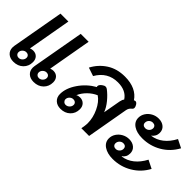

<svg xmlns="http://www.w3.org/2000/svg" viewBox="9 -1156 1718 1718"><g transform="rotate(45 868.5 -296.5)"><path d="M32 -77Q32 -84 34 -98L122 -593H222L149 -180Q168 -187 183 -187Q216 -187 235.5 -166.5Q255 -146 255 -112Q255 -59 219.5 -24.5Q184 10 127 10Q84 10 58 -13.5Q32 -37 32 -77ZM288 -77Q288 -84 290 -98L378 -593H478L405 -180Q424 -187 439 -187Q472 -187 491.5 -166.5Q511 -146 511 -112Q511 -59 475.5 -24.5Q440 10 383 10Q340 10 314 -13.5Q288 -37 288 -77ZM187 -99Q187 -114 177 -123.5Q167 -133 151 -133Q131 -133 115.5 -118Q100 -103 100 -83Q100 -68 110.5 -58Q121 -48 136 -48Q157 -48 172 -63.5Q187 -79 187 -99ZM443 -99Q443 -114 433 -123.5Q423 -133 407 -133Q387 -133 371.5 -118Q356 -103 356 -83Q356 -68 366.5 -58Q377 -48 392 -48Q413 -48 428 -63.5Q443 -79 443 -99Z M627 -81Q627 -155 680.5 -233.5Q734 -312 817 -359Q814 -362 814 -368Q814 -385 837 -403Q855 -417 870 -417Q881 -417 892 -409Q933 -378 969.5 -333.5Q1006 -289 1022 -245L1052 -412Q1058 -441 1069 -452Q1024 -522 921 -522Q791 -522 723 -404L643 -431Q684 -509 756.5 -556Q829 -603 929 -603Q1001 -603 1053 -579Q1105 -555 1135 -509Q1143 -514 1150 -514Q1165 -514 1177 -494Q1187 -477 1187 -465Q1187 -452 1174 -442Q1153 -426 1147 -397L1077 0H979L984 -28Q988 -56 988 -71Q988 -141 955.5 -210Q923 -279 874 -312Q830 -293 793.5 -257Q757 -221 738 -177Q754 -187 776 -187Q809 -187 829.5 -166Q850 -145 850 -111Q850 -58 814.5 -24Q779 10 723 10Q680 10 653.5 -15Q627 -40 627 -81ZM783 -99Q783 -114 772.5 -123.5Q762 -133 746 -133Q726 -133 710.5 -118Q695 -103 695 -83Q695 -69 705.5 -58.5Q716 -48 731 -48Q752 -48 767.5 -63.5Q783 -79 783 -99Z M1273 -427Q1273 -460 1291.5 -488.5Q1310 -517 1341 -534Q1372 -551 1408 -551Q1451 -551 1478 -528Q1505 -505 1505 -467Q1505 -444 1495 -425.5Q1485 -407 1469 -396L1468 -394Q1527 -401 1576 -439.5Q1625 -478 1659 -543L1737 -504Q1690 -417 1607.5 -369Q1525 -321 1427 -321Q1358 -321 1315.5 -349.5Q1273 -378 1273 -427ZM1434 -454Q1434 -469 1424 -478.5Q1414 -488 1397 -488Q1376 -488 1361 -473.5Q1346 -459 1346 -437Q1346 -422 1356 -413Q1366 -404 1383 -404Q1404 -404 1419 -418.5Q1434 -433 1434 -454ZM1217 -110Q1217 -143 1235.5 -171.5Q1254 -200 1285 -217Q1316 -234 1352 -234Q1394 -234 1421 -211Q1448 -188 1448 -150Q1448 -125 1438 -107Q1428 -89 1413 -80L1412 -76Q1472 -84 1520.5 -122.5Q1569 -161 1603 -226L1681 -187Q1635 -101 1552 -52Q1469 -3 1371 -3Q1303 -3 1260 -32Q1217 -61 1217 -110ZM1377 -137Q1377 -152 1367.5 -161.5Q1358 -171 1341 -171Q1320 -171 1305 -156Q1290 -141 1290 -120Q1290 -105 1300 -95.5Q1310 -86 1327 -86Q1347 -86 1362 -101Q1377 -116 1377 -137Z"/></g></svg>

Font: Niramit Medium
Style: Italic
Weight: 500
Italic angle: -10°
Designer: Katatrad Aksorn Co.,Ltd.
Foundry: Cadson Demak Co.,Ltd.
Version: Version 1.000; ttfautohint (v1.6)